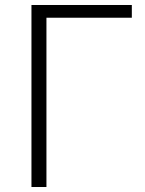

<svg xmlns="http://www.w3.org/2000/svg" viewBox="-20 -749 580 769"><path d="M106 0H166V-678H508V-729H106Z"/></svg>

Font: Source Han Sans SC Light
Style: Regular
Weight: 300
Designer: Ryoko NISHIZUKA (kana & ideographs); Paul D. Hunt (Latin, Greek & Cyrillic); Wenlong ZHANG (bopomofo); Sandoll Communica
Foundry: Adobe Systems Incorporated
Version: Version 1.004;PS 1.004;hotconv 1.0.82;makeotf.lib2.5.63406